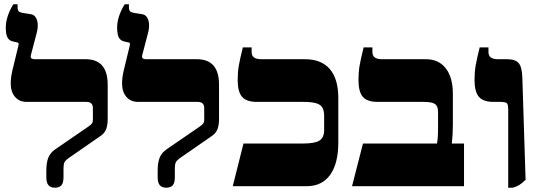

<svg xmlns="http://www.w3.org/2000/svg" viewBox="-20 -868 2517 895"><path d="M196 -42V-73Q196 -109 205 -132.5Q214 -156 239 -173L392 -278Q405 -287 409 -293Q413 -299 413 -309V-364Q413 -393 383 -393H105Q70 -393 50 -416.5Q30 -440 30 -479Q30 -507 38 -540.5Q46 -574 65 -652L67 -662Q67 -669 61 -670L39 -675Q22 -679 14.5 -694Q7 -709 7 -740Q7 -790 42 -848H62V-835Q62 -821 67 -815.5Q72 -810 91 -807L123 -802Q139 -800 147.5 -785.5Q156 -771 156 -749Q156 -733 152 -718L124 -611Q123 -609 123 -605Q123 -592 141 -592H379Q482 -592 482 -473V-314Q482 -284 474.5 -265Q467 -246 447 -233L304 -134Q285 -121 280.5 -111.5Q276 -102 276 -82V-42Q276 -15 266 -4Q256 7 236 7Q216 7 206 -4.5Q196 -16 196 -42Z M715 -42V-73Q715 -109 724 -132.5Q733 -156 758 -173L911 -278Q924 -287 928 -293Q932 -299 932 -309V-364Q932 -393 902 -393H624Q589 -393 569 -416.5Q549 -440 549 -479Q549 -507 557 -540.5Q565 -574 584 -652L586 -662Q586 -669 580 -670L558 -675Q541 -679 533.5 -694Q526 -709 526 -740Q526 -790 561 -848H581V-835Q581 -821 586 -815.5Q591 -810 610 -807L642 -802Q658 -800 666.5 -785.5Q675 -771 675 -749Q675 -733 671 -718L643 -611Q642 -609 642 -605Q642 -592 660 -592H898Q1001 -592 1001 -473V-314Q1001 -284 993.5 -265Q986 -246 966 -233L823 -134Q804 -121 799.5 -111.5Q795 -102 795 -82V-42Q795 -15 785 -4Q775 7 755 7Q735 7 725 -4.5Q715 -16 715 -42Z M1115 -199H1392Q1448 -199 1469.5 -213Q1491 -227 1491 -262V-326Q1491 -353 1482.5 -367Q1474 -381 1453 -387Q1432 -393 1393 -393H1177Q1129 -393 1108.5 -416.5Q1088 -440 1088 -495Q1088 -531 1093 -561Q1098 -591 1112 -647H1153V-625Q1153 -592 1197 -592H1401Q1478 -592 1517.5 -546Q1557 -500 1557 -411V-204Q1557 -106 1519 -53Q1481 0 1409 0H1065Z M1672 -199H2017Q2022 -222 2022 -274V-346Q2022 -373 2008 -383Q1994 -393 1954 -393H1740Q1692 -393 1671.5 -416.5Q1651 -440 1651 -495Q1651 -531 1656 -561Q1661 -591 1675 -647H1716V-625Q1716 -592 1760 -592H1965Q2025 -592 2058 -549.5Q2091 -507 2091 -431V-287Q2091 -241 2086 -199H2143V0H1621Z M2349 -355Q2349 -380 2343 -386.5Q2337 -393 2311 -393H2281Q2233 -393 2212.5 -416.5Q2192 -440 2192 -495Q2192 -531 2197 -561Q2202 -591 2216 -647H2257V-625Q2257 -592 2301 -592H2344Q2383 -592 2398.5 -573Q2414 -554 2415 -502L2430 -30Q2413 -13 2399.5 -5Q2386 3 2370 7H2349Z"/></svg>

Font: Noto Serif Hebrew Black
Style: Regular
Weight: 900
Designer: Monotype Design Team
Foundry: Monotype Imaging Inc.
Version: Version 1.000